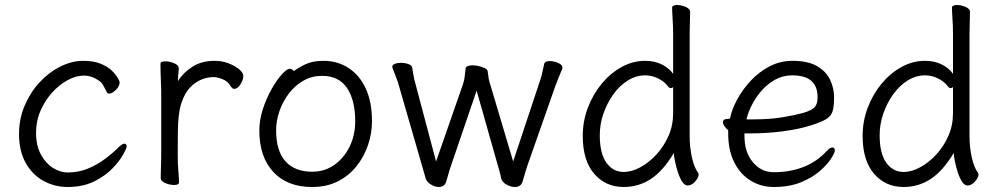

<svg xmlns="http://www.w3.org/2000/svg" viewBox="-20 -729 3985 767"><path d="M486 -143Q486 -137 472 -111.5Q458 -86 429 -56Q400 -26 355.5 -4Q311 18 250 18Q198 18 153.5 -6.5Q109 -31 82.5 -78.5Q56 -126 56 -194Q56 -254 78.5 -307Q101 -360 138 -400Q175 -440 221 -463Q267 -486 313 -486Q354 -486 382 -474.5Q410 -463 426.5 -447Q443 -431 450.5 -417.5Q458 -404 458 -401Q458 -385 443 -370Q428 -355 416 -355Q410 -355 407 -360Q400 -374 393 -387Q386 -400 375 -407Q346 -427 315 -427Q284 -427 250.5 -409Q217 -391 188.5 -359.5Q160 -328 142 -287Q124 -246 124 -199Q124 -147 143.5 -111.5Q163 -76 192 -58Q221 -40 250 -40Q293 -40 330 -55Q367 -70 398.5 -93.5Q430 -117 453 -140Q468 -155 477 -155Q486 -155 486 -143Z M624 -367Q624 -377 623 -398Q622 -419 621.5 -441Q621 -463 621 -474Q621 -484 641 -484Q657 -484 675.5 -476.5Q694 -469 694 -456Q694 -446 692.5 -434Q691 -422 691 -405Q711 -438 748 -462Q785 -486 837 -486Q867 -486 893 -476Q919 -466 935.5 -452Q952 -438 952 -426Q952 -410 940.5 -392Q929 -374 916 -374Q908 -374 902 -384Q892 -403 870.5 -412Q849 -421 834 -421Q792 -421 756.5 -395Q721 -369 704 -315Q697 -293 694 -266Q691 -239 690.5 -201Q690 -163 690 -106Q690 -75 692.5 -46Q695 -17 695 0Q695 10 675 10Q659 10 640.5 2.5Q622 -5 622 -18Q622 -26 622.5 -44.5Q623 -63 623.5 -81Q624 -99 624 -106Z M1154 -445Q1174 -460 1202 -473Q1230 -486 1272 -486Q1329 -486 1373 -457Q1417 -428 1441.5 -374.5Q1466 -321 1466 -245Q1466 -197 1450.5 -150.5Q1435 -104 1404.5 -65.5Q1374 -27 1329.5 -4.5Q1285 18 1227 18Q1127 18 1071.5 -42.5Q1016 -103 1016 -207Q1016 -251 1030.5 -294.5Q1045 -338 1065.5 -374Q1086 -410 1106 -432Q1126 -454 1137 -454Q1147 -454 1154 -445ZM1227 -43Q1276 -43 1314.5 -69.5Q1353 -96 1376 -142Q1399 -188 1399 -245Q1399 -328 1366.5 -377Q1334 -426 1266 -426Q1226 -426 1192.5 -407Q1159 -388 1134.5 -356Q1110 -324 1096.5 -285.5Q1083 -247 1083 -208Q1083 -126 1120.5 -84.5Q1158 -43 1227 -43Z M2137 -406Q2142 -420 2146 -438Q2150 -456 2154 -474Q2157 -485 2176 -485Q2193 -485 2210 -477.5Q2227 -470 2227 -459Q2227 -456 2226 -454Q2219 -438 2211.5 -419Q2204 -400 2199 -387L2086 -65Q2082 -53 2077.5 -37.5Q2073 -22 2068 -5Q2064 8 2056 13Q2048 18 2037 18Q2024 18 2010.5 12Q1997 6 1991 -1Q1983 -9 1981 -21Q1979 -33 1975 -46L1884 -367L1781 -65Q1775 -48 1771.5 -34.5Q1768 -21 1763 -5Q1759 8 1751 13Q1743 18 1733 18Q1721 18 1708.5 12Q1696 6 1690 -1Q1682 -9 1680 -18Q1678 -27 1672 -46L1570 -399Q1566 -410 1560 -426.5Q1554 -443 1548 -458Q1547 -459 1547 -462Q1547 -470 1557.5 -474Q1568 -478 1582 -478Q1597 -478 1611.5 -473Q1626 -468 1627 -457Q1629 -447 1631 -433Q1633 -419 1636 -408L1722 -84L1830 -394Q1835 -409 1836.5 -424.5Q1838 -440 1840 -456Q1841 -462 1848.5 -465Q1856 -468 1866 -468Q1886 -468 1906.5 -461Q1927 -454 1928 -445Q1930 -434 1931 -423.5Q1932 -413 1935 -403L2030 -84Z M2669 -593Q2669 -624 2667 -653Q2665 -682 2665 -699Q2665 -704 2671 -706.5Q2677 -709 2685 -709Q2701 -709 2719 -701.5Q2737 -694 2737 -681Q2737 -669 2736 -643.5Q2735 -618 2735 -592V-185Q2735 -142 2744 -100.5Q2753 -59 2769 -39Q2771 -35 2771 -32Q2771 -20 2757 -4Q2743 12 2727 12Q2715 12 2705 -3.5Q2695 -19 2688 -41Q2681 -63 2676.5 -84.5Q2672 -106 2672 -118Q2629 -46 2580 -14Q2531 18 2472 18Q2399 18 2353.5 -35Q2308 -88 2308 -186Q2308 -245 2328.5 -299Q2349 -353 2384 -395Q2419 -437 2463.5 -461.5Q2508 -486 2557 -486Q2595 -486 2624 -471.5Q2653 -457 2669 -434ZM2669 -381Q2665 -377 2659 -377Q2654 -377 2650 -382Q2635 -403 2609.5 -415.5Q2584 -428 2558 -428Q2521 -428 2488 -407.5Q2455 -387 2430 -352Q2405 -317 2390.5 -275Q2376 -233 2376 -189Q2376 -116 2402.5 -79Q2429 -42 2472 -42Q2503 -42 2537.5 -60.5Q2572 -79 2602 -111.5Q2632 -144 2650.5 -186Q2669 -228 2669 -276Z M2954 -196V-186Q2954 -121 2987.5 -81Q3021 -41 3071 -41Q3135 -41 3188.5 -61.5Q3242 -82 3282 -125Q3289 -133 3295 -136.5Q3301 -140 3305 -140Q3315 -140 3315 -128Q3315 -119 3300.5 -96Q3286 -73 3256 -46.5Q3226 -20 3180 -1Q3134 18 3071 18Q3020 18 2978.5 -7.5Q2937 -33 2913 -81Q2889 -129 2889 -195V-209Q2880 -216 2874 -225Q2868 -234 2868 -241Q2868 -254 2887 -254Q2888 -254 2889 -254L2894 -255Q2896 -255 2896 -255Q2903 -291 2924.5 -331Q2946 -371 2979 -406.5Q3012 -442 3054.5 -464Q3097 -486 3146 -486Q3208 -486 3244.5 -464.5Q3281 -443 3296.5 -409.5Q3312 -376 3312 -340Q3312 -306 3306.5 -286Q3301 -266 3281 -253.5Q3261 -241 3216 -227Q3171 -213 3108.5 -204.5Q3046 -196 2967 -196ZM2982 -252Q3056 -252 3106 -260.5Q3156 -269 3189 -278Q3225 -289 3235.5 -302Q3246 -315 3246 -341Q3246 -428 3145 -428Q3108 -428 3077 -411Q3046 -394 3022.5 -367Q2999 -340 2983.5 -309.5Q2968 -279 2962 -252Z M3787 -593Q3787 -624 3785 -653Q3783 -682 3783 -699Q3783 -704 3789 -706.5Q3795 -709 3803 -709Q3819 -709 3837 -701.5Q3855 -694 3855 -681Q3855 -669 3854 -643.5Q3853 -618 3853 -592V-185Q3853 -142 3862 -100.5Q3871 -59 3887 -39Q3889 -35 3889 -32Q3889 -20 3875 -4Q3861 12 3845 12Q3833 12 3823 -3.5Q3813 -19 3806 -41Q3799 -63 3794.5 -84.5Q3790 -106 3790 -118Q3747 -46 3698 -14Q3649 18 3590 18Q3517 18 3471.5 -35Q3426 -88 3426 -186Q3426 -245 3446.5 -299Q3467 -353 3502 -395Q3537 -437 3581.5 -461.5Q3626 -486 3675 -486Q3713 -486 3742 -471.5Q3771 -457 3787 -434ZM3787 -381Q3783 -377 3777 -377Q3772 -377 3768 -382Q3753 -403 3727.5 -415.5Q3702 -428 3676 -428Q3639 -428 3606 -407.5Q3573 -387 3548 -352Q3523 -317 3508.5 -275Q3494 -233 3494 -189Q3494 -116 3520.5 -79Q3547 -42 3590 -42Q3621 -42 3655.5 -60.5Q3690 -79 3720 -111.5Q3750 -144 3768.5 -186Q3787 -228 3787 -276Z"/></svg>

Font: Klee One SemiBold
Style: Regular
Weight: 600
Designer: Fontworks Inc.
Foundry: Fontworks Inc.
Version: Version 1.00;January 12, 2022;FontCreator 13.0.0.2683 64-bit